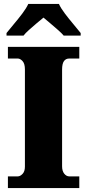

<svg xmlns="http://www.w3.org/2000/svg" viewBox="-20 -951 440 971"><path d="M20 0V-59H70Q82 -59 94 -71.5Q106 -84 106 -108V-600Q106 -629 94 -642Q82 -655 70 -655H20V-714H381V-655H330Q313 -655 303.5 -642Q294 -629 294 -599V-110Q294 -86 305 -72.5Q316 -59 330 -59H381V0ZM13 -784Q28 -803 50 -829Q72 -855 92.5 -882Q113 -909 123 -931H278Q288 -909 308.5 -882Q329 -855 351 -829Q373 -803 388 -784V-771H302Q294 -781 275 -798Q256 -815 235 -832.5Q214 -850 200 -862Q185 -850 165 -833Q145 -816 126.5 -799.5Q108 -783 99 -771H13Z"/></svg>

Font: Noto Serif Lao SemiCondensed Black
Style: Regular
Weight: 900
Width: 4
Designer: Monotype Design Team
Foundry: Monotype Imaging Inc.
Version: Version 2.003; ttfautohint (v1.8.4.7-5d5b)